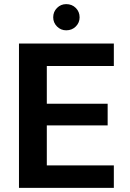

<svg xmlns="http://www.w3.org/2000/svg" viewBox="-20 -911 628 931"><path d="M72 0V-700H532V-591H207V-408H502V-303H207V-109H532V0ZM301 -764Q275 -764 256.5 -782.5Q238 -801 238 -827Q238 -854 256.5 -872.5Q275 -891 301 -891Q329 -891 347.5 -872.5Q366 -854 366 -827Q366 -801 347.5 -782.5Q329 -764 301 -764Z"/></svg>

Font: DM Sans 11pt
Style: Bold
Weight: 700
Version: Version 4.004;gftools[0.9.30]